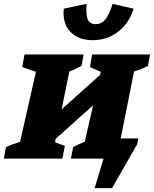

<svg xmlns="http://www.w3.org/2000/svg" viewBox="-50 -821 797 994"><path d="M-30 0 -19 -60Q1 -68 13.5 -73Q26 -78 54 -87L136 -449L65 -474L77 -539H383L372 -480Q359 -473 343 -465Q327 -457 309 -451L269 -255L468 -433L472 -449L416 -474L427 -539H727L716 -480Q701 -472 682.5 -464.5Q664 -457 644 -451L575 -104H666L660 -74L530 153H440L486 0H317L329 -60Q344 -68 358.5 -74.5Q373 -81 389 -87L432 -276L238 -102L235 -84L286 -66L273 0ZM430 -613Q356 -613 314.5 -656Q273 -699 280 -776L398 -801Q394 -742 405 -719Q416 -696 445 -696Q475 -696 494.5 -719Q514 -742 533 -801L641 -776Q620 -702 562.5 -657.5Q505 -613 430 -613Z"/></svg>

Font: Piazzolla SC ExtraBold
Style: Italic
Weight: 800
Italic angle: -11.3°
Designer: Juan Pablo del Peral
Foundry: Huerta Tipografica
Version: Version 1.330